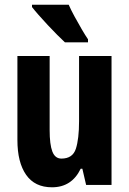

<svg xmlns="http://www.w3.org/2000/svg" viewBox="-20 -786 549 816"><path d="M454 -548V0H346L330 -69H323Q285 10 201 10Q128 10 91 -43Q54 -96 54 -191V-548H191V-233Q191 -172 202.5 -142Q214 -112 241 -112Q289 -112 302.5 -154Q316 -196 316 -271V-548ZM272 -766Q281 -745 296.5 -716.5Q312 -688 327.5 -661.5Q343 -635 354 -619V-606H256Q243 -618 223.5 -637.5Q204 -657 183 -679.5Q162 -702 144 -722.5Q126 -743 116 -756V-766Z"/></svg>

Font: Noto Sans Bengali ExtraCondensed
Style: Bold
Weight: 700
Width: 2
Designer: Joana Ranito - Universal Thirst; Jelle Bosma - Monotype Design Team
Foundry: Universal Thirst ehf.
Version: Version 3.000; ttfautohint (v1.8.4.7-5d5b)